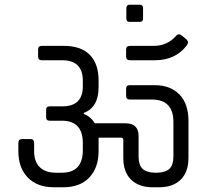

<svg xmlns="http://www.w3.org/2000/svg" viewBox="-20 -818 893 816"><path d="M532 -456H638Q704 -456 742.5 -416.5Q781 -377 781 -304V-147Q781 -87 748 -54.5Q715 -22 655 -22H630Q570 -22 537 -54.5Q504 -87 504 -147V-223Q504 -233 494 -233H399V-176Q399 -105 359.5 -63.5Q320 -22 248 -22H210Q139 -22 98.5 -63Q58 -104 58 -176V-209Q58 -227 73 -227H111Q125 -227 125 -209V-176Q125 -131 149 -107.5Q173 -84 217 -84H243Q332 -84 332 -180V-210Q332 -305 243 -305H191Q176 -305 176 -320V-351Q176 -366 191 -366H245Q332 -366 332 -451V-475Q332 -562 244 -562H158Q142 -562 142 -577V-608Q142 -623 158 -623H252Q324 -623 361.5 -585Q399 -547 399 -476V-447Q399 -362 336 -338V-334Q366 -322 383 -294H513Q569 -294 569 -240V-153Q569 -117 585.5 -101Q602 -85 638 -84H648Q684 -85 700.5 -101Q717 -117 717 -153V-300Q717 -395 625 -395H532Q516 -395 516 -410V-441Q516 -456 532 -456ZM639 -562H533Q516 -562 516 -577V-608Q516 -623 533 -623H632Q689 -623 725 -662Q733 -672 740 -672Q747 -672 753.5 -666.5Q760 -661 772 -651Q779 -644 779 -638Q779 -632 773 -624Q725 -562 639 -562ZM574 -725H531Q517 -725 517 -739V-783Q517 -798 531 -798H574Q588 -798 588 -783V-739Q588 -725 574 -725Z"/></svg>

Font: Rajdhani Medium
Style: Regular
Weight: 500
Designer: Satya Rajpurohit, Jyotish Sonowal
Foundry: Indian Type Foundry
Version: Version 1.201 February 1, 2022